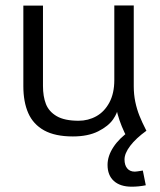

<svg xmlns="http://www.w3.org/2000/svg" viewBox="-20 -496 593 713"><path d="M469.1 197.3Q426.4 197.3 402.9 176.1Q379.4 155 379.4 116.3Q379.4 83.3 401.3 50Q423.2 16.7 462.8 -10.5H523.7Q484.7 17.7 463.6 45.5Q442.4 73.4 442.4 96.2Q442.4 117.4 452.5 129.4Q462.5 141.4 480.8 141.4Q486.1 141.4 510.4 137.3L521.4 192Q495.2 197.3 469.1 197.3ZM250.5 10.7Q184.6 10.7 143.9 -11.8Q103.3 -34.4 85 -75.9Q66.7 -117.4 66.7 -176V-475.1H139.6V-176.8Q139.6 -137.9 150.5 -109.9Q161.4 -81.8 190.4 -64.7Q219.5 -47.6 271.7 -47.6Q307.5 -47.6 337.6 -64.3Q367.8 -81.1 386.2 -115.3Q404.5 -149.5 404.5 -198.7L417.7 -97.4Q417.7 -78.4 400.1 -52.9Q382.6 -27.5 344.8 -8.4Q307 10.7 250.5 10.7ZM453.9 19Q404.5 -73.2 404.5 -160.2L476.7 -175.8Q476.7 -145.5 482.4 -117.9Q488.2 -90.3 497.9 -66.1Q507.6 -41.9 521.1 -15.6L523.7 -10.5ZM404.5 -160.2V-475.6H476.7V-103Z"/></svg>

Font: DavidDev Light
Style: Regular
Weight: 300
Designer: David.dev
Foundry: David.dev
Version: Version 1.001;FEAKit 1.0